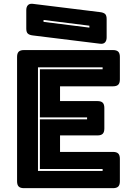

<svg xmlns="http://www.w3.org/2000/svg" viewBox="-20 -981 694 1001"><path d="M569 0H105Q86 0 77.5 -8.5Q69 -17 69 -36V-684Q69 -703 77.5 -711.5Q86 -720 105 -720H569Q588 -720 596.5 -711.5Q605 -703 605 -684V-567Q605 -548 596.5 -539.5Q588 -531 569 -531H293V-454H488Q507 -454 515.5 -445.5Q524 -437 524 -418V-311Q524 -292 515.5 -283.5Q507 -275 488 -275H293V-189H569Q588 -189 596.5 -180.5Q605 -172 605 -153V-36Q605 -17 596.5 -8.5Q588 0 569 0ZM515 -100H188V-359H434V-369H188V-620H515V-630H178V-90H515ZM502 -753 153 -796Q134 -798 125.5 -805.5Q117 -813 117 -832V-928Q117 -945 125.5 -954Q134 -963 151 -961L500 -918Q519 -916 527.5 -908.5Q536 -901 536 -882V-786Q536 -769 527.5 -760Q519 -751 502 -753ZM207 -867 446 -837V-847L207 -877Z"/></svg>

Font: Bungee Inline
Style: Regular
Weight: 400
Version: Version 1.000;PS 1.0;hotconv 1.0.72;makeotf.lib2.5.5900